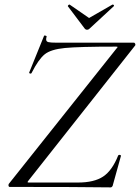

<svg xmlns="http://www.w3.org/2000/svg" viewBox="-20 -810 607 832"><path d="M22 0Q18 0 17 -4.5Q16 -9 18 -13L485 -600Q490 -605 489.5 -606.5Q489 -608 483 -608Q322 -608 261 -602Q200 -596 173.5 -574.5Q147 -553 117 -494Q115 -490 110 -491.5Q105 -493 107 -497L171 -655Q171 -656 174 -656Q177 -656 180 -654.5Q183 -653 182 -651Q180 -646 180 -639Q180 -630 189.5 -627.5Q199 -625 227 -625H560Q564 -625 566 -620Q568 -615 565 -612L103 -27Q99 -22 99.5 -20.5Q100 -19 105 -19H317Q388 -19 427 -45Q466 -71 492 -136Q494 -139 497 -139Q500 -139 502.5 -137.5Q505 -136 504 -134L469 -8Q469 -5 466 -1.5Q463 2 460 2Q325 0 22 0ZM274 -784Q274 -786 277 -788.5Q280 -791 282 -790L366 -732L467 -790H469Q472 -790 473.5 -787.5Q475 -785 473 -783L367 -685Q363 -681 357 -681Q352 -681 348 -685L274 -783Z"/></svg>

Font: Cormorant Garamond
Style: Italic
Weight: 400
Italic angle: -10°
Designer: Christian Thalmann (Catharsis Fonts)
Foundry: Catharsis Fonts
Version: Version 4.000